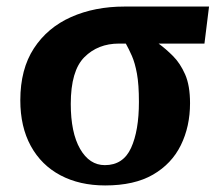

<svg xmlns="http://www.w3.org/2000/svg" viewBox="-20 -556 673 586"><path d="M301 10Q223 10 164.5 -21Q106 -52 74 -110.5Q42 -169 42 -250Q42 -345 83.5 -408.5Q125 -472 197 -504Q269 -536 360 -536H618L604 -423H464Q486 -407 508 -385Q530 -363 545 -329Q560 -295 560 -241Q560 -170 532 -113Q504 -56 447 -23Q390 10 301 10ZM300 -52Q356 -52 380 -104.5Q404 -157 404 -245Q404 -298 398 -331Q392 -364 382.5 -385.5Q373 -407 364 -423H343Q279 -423 237.5 -381.5Q196 -340 196 -239Q196 -151 224.5 -101.5Q253 -52 300 -52Z"/></svg>

Font: Noto Serif
Style: Bold
Weight: 700
Designer: Monotype Design Team
Foundry: Monotype Imaging Inc.
Version: Version 2.014